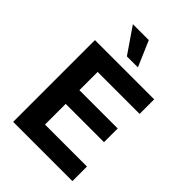

<svg xmlns="http://www.w3.org/2000/svg" viewBox="-254 -998 1109 1109"><g transform="rotate(45 300.0 -444.0)"><path d="M552 0H68V-668H552V-549H209V-400H522V-288H209V-119H552ZM355 -732H265L158 -888H288Z"/></g></svg>

Font: Gantari
Style: Bold
Weight: 700
Designer: Anugrah Pasau
Foundry: Lafontype
Version: Version 1.000